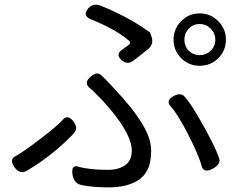

<svg xmlns="http://www.w3.org/2000/svg" viewBox="-20 -775 1040 832"><path d="M798 -555Q818 -536 845 -536Q873 -536 893 -555Q913 -575 913 -603Q913 -631 893 -651Q873 -671 845 -671Q818 -671 798 -651Q779 -631 779 -603Q779 -575 798 -555ZM765 -683Q798 -717 845 -717Q893 -717 926 -683Q959 -650 959 -603Q959 -556 926 -523Q893 -490 845 -490Q798 -490 765 -523Q732 -556 732 -603Q732 -650 765 -683ZM506 -515Q481 -539 507 -558L536 -579Q551 -590 537 -600Q480 -649 374 -691Q337 -707 360 -736Q383 -765 420 -749Q544 -698 630 -634L636 -618Q649 -583 619 -560L558 -512Q532 -492 506 -515ZM294 -20Q288 -62 319 -53Q366 -39 450 -39Q491 -39 521 -58Q551 -78 551 -122Q551 -202 423 -341Q384 -382 367 -395Q343 -417 372 -442Q402 -468 420 -448Q429 -441 475 -391Q554 -308 594 -242Q635 -177 635 -123Q635 -70 619 -39Q603 -8 576 8Q526 37 453 37Q380 37 334 27Q300 21 294 -20ZM902 -44Q865 -24 855 -52Q842 -101 795 -193Q748 -285 717 -317Q699 -340 731 -358Q764 -377 782 -354Q813 -319 863 -227Q914 -136 929 -91Q940 -65 902 -44ZM298 -249Q322 -219 298 -195Q209 -102 98 -36Q67 -17 43 -50Q20 -83 45 -97Q82 -117 157 -175Q233 -233 255 -259Q275 -279 298 -249Z"/></svg>

Font: Swei Gothic CJK TC Regular
Style: Regular
Weight: 400
Version: Version 2.129